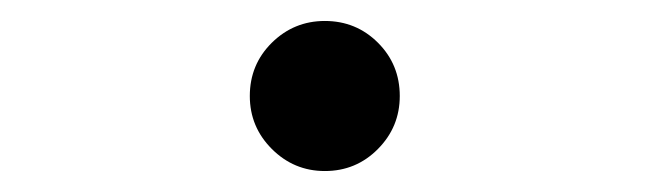

<svg xmlns="http://www.w3.org/2000/svg" viewBox="-20 -155 626 185"><path d="M293 9.8Q263.2 9.8 241.9 -11.5Q220.7 -32.7 220.7 -62.5Q220.7 -92.8 241.9 -113.8Q263.2 -134.8 293 -134.8Q323.2 -134.8 344.2 -113.8Q365.2 -92.8 365.2 -62.5Q365.2 -32.7 344.2 -11.5Q323.2 9.8 293 9.8Z"/></svg>

Font: Cascadia Code
Style: Regular
Weight: 400
Monospace: yes
Designer: Aaron Bell
Foundry: Saja Typeworks
Version: Version 2106.017